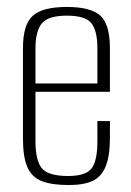

<svg xmlns="http://www.w3.org/2000/svg" viewBox="-20 -523 377 552"><path d="M178 9Q128 9 99.5 -2.5Q71 -14 58.5 -43Q46 -72 46 -125V-384Q46 -453 74.5 -478Q103 -503 172 -503Q241 -503 268.5 -478Q296 -453 296 -384V-259H82V-117Q82 -61 100.5 -39Q119 -17 176 -17Q226 -17 243 -38.5Q260 -60 260 -117V-175H296V-126Q296 -75 284 -45Q272 -15 246.5 -3Q221 9 178 9ZM82 -283H260V-384Q260 -434 243 -456Q226 -478 172 -478Q119 -478 100.5 -456Q82 -434 82 -384Z"/></svg>

Font: Alumni Sans ExtraLight
Style: Regular
Weight: 250
Version: Version 1.018